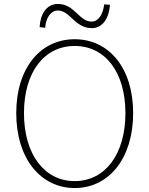

<svg xmlns="http://www.w3.org/2000/svg" viewBox="-20 -936 754 969"><path d="M357 13C529 13 652 -136 652 -365C652 -594 529 -738 357 -738C185 -738 62 -594 62 -365C62 -136 185 13 357 13ZM357 -22C204 -22 101 -157 101 -365C101 -573 204 -704 357 -704C510 -704 613 -573 613 -365C613 -157 510 -22 357 -22ZM444 -794C500 -794 531 -848 535 -912L506 -914C499 -861 476 -827 442 -827C379 -827 357 -916 272 -916C213 -916 183 -862 180 -799L208 -796C212 -849 238 -883 272 -883C334 -883 357 -794 444 -794Z"/></svg>

Font: Kinto Sans Thin
Style: Regular
Weight: 100
Designer: Authors: Ryoko NISHIZUKA  (kana & ideographs); Paul D. Hunt (Latin, Greek & Cyrillic); Wenlong ZHANG  (bopomofo); Sandol
Foundry: Adobe Systems Incorporated, ookami Inc.
Version: Version 0.001